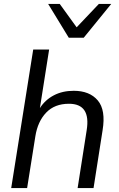

<svg xmlns="http://www.w3.org/2000/svg" viewBox="-20 -957 608 977"><path d="M37 0 149 -705H230L183 -407Q210 -449 254 -472Q298 -495 355 -495Q436 -495 477.5 -446Q519 -397 502 -294L456 0H375L421 -294Q443 -429 331 -429Q258 -429 215 -384Q172 -339 160 -264L118 0ZM330 -765 225 -937H284L370 -818L483 -937H546L406 -765Z"/></svg>

Font: Nunito Sans
Style: Italic
Weight: 400
Italic angle: -9°
Designer: Vernon Adams
Foundry: Vernon Adams
Version: Version 3.006; ttfautohint (v1.8.3)